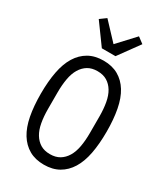

<svg xmlns="http://www.w3.org/2000/svg" viewBox="-224 -1012 975 1121"><g transform="rotate(30 264.0 -451.5)"><path d="M217 -746 116 -885 157 -915 264 -801 370 -915 410 -885 309 -746ZM263 12Q205 12 163 -12Q121 -36 93.5 -80.5Q66 -125 53.5 -190Q41 -255 41 -339Q41 -421 53.5 -486.5Q66 -552 93.5 -596.5Q121 -641 163 -665Q205 -689 263 -689Q321 -689 363 -665Q405 -641 432.5 -596.5Q460 -552 472.5 -486.5Q485 -421 485 -339Q485 -255 472.5 -190Q460 -125 432.5 -80.5Q405 -36 363 -12Q321 12 263 12ZM263 -59Q301 -59 327.5 -75Q354 -91 371.5 -120Q389 -149 396.5 -190.5Q404 -232 404 -283V-394Q404 -444 396.5 -486Q389 -528 371.5 -557Q354 -586 327.5 -602Q301 -618 263 -618Q225 -618 198.5 -602Q172 -586 154.5 -557Q137 -528 129.5 -486Q122 -444 122 -394V-283Q122 -232 129.5 -190.5Q137 -149 154.5 -120Q172 -91 198.5 -75Q225 -59 263 -59Z"/></g></svg>

Font: PlemolJP
Style: Regular
Weight: 400
Monospace: yes
Version: v2.0.4; ttfautohint (v1.8.4.7-5d5b-dirty) -l 6 -r 45 -G 200 